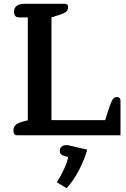

<svg xmlns="http://www.w3.org/2000/svg" viewBox="-20 -715 668 1015"><path d="M51 -25Q51 -44 64 -55.5Q77 -67 107 -74L127 -79V-623H79Q67 -623 60.5 -631Q54 -639 54 -653Q54 -674 69 -684.5Q84 -695 109 -695H323Q340 -695 340 -678Q340 -664 331.5 -655Q323 -646 302 -639L252 -623V-80H536L556 -143Q567 -176 575.5 -189Q584 -202 597 -202Q617 -202 617 -182V0H70Q51 0 51 -25ZM280 248Q300 219 318.5 179Q337 139 340 115L313 107Q296 100 296 85Q296 69 305.5 60.5Q315 52 332 52Q336 52 346 54L441 76Q429 123 399 181.5Q369 240 332 280Z"/></svg>

Font: Maitree SemiBold
Style: Regular
Weight: 600
Designer: CadsonDemak Team
Foundry: CadsonDemak
Version: Version 1.001